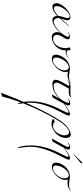

<svg xmlns="http://www.w3.org/2000/svg" viewBox="1388 -2198 2150 4966"><g transform="rotate(90 2463.0 285.0)"><path d="M390 -120Q263 4 150 4Q111 4 86.5 -27Q62 -58 62 -100Q62 -167 120 -253Q178 -339 264 -400.5Q350 -462 422 -462Q469 -462 486.5 -441Q504 -420 504 -386Q504 -352 496.5 -325Q489 -298 476 -266Q463 -234 458 -216Q564 -328 634 -416Q636 -422 642 -422Q648 -422 650 -420Q650 -416 648 -414Q555 -295 452 -184Q448 -160 448 -144Q448 -102 470 -66Q492 -30 538 -30Q584 -30 644.5 -64Q705 -98 764 -150Q823 -202 854 -248Q858 -254 862 -254Q866 -254 866 -251Q866 -248 864 -244Q810 -172 756.5 -125Q703 -78 633 -37Q563 4 494 4Q447 4 420 -31.5Q393 -67 390 -120ZM390 -146Q392 -192 419 -270.5Q446 -349 446 -390Q446 -444 400 -444Q352 -444 289.5 -388Q227 -332 182.5 -252Q138 -172 138 -108Q138 -34 202 -34Q234 -34 286 -65.5Q338 -97 390 -146Z M1278 -460 1276 -418Q1276 -399 1293.5 -380.5Q1311 -362 1340 -362Q1400 -362 1460 -404Q1469 -410 1471.5 -410Q1474 -410 1474 -406Q1474 -402 1468 -398Q1384 -340 1334 -340Q1305 -340 1284 -346Q1284 -277 1262 -216Q1240 -155 1204 -113Q1170 -71 1124 -40Q1036 20 940 20Q901 20 874 6Q846 -10 834 -32Q810 -74 810 -112Q810 -169 854 -248Q900 -317 915 -346.5Q930 -376 930 -393.5Q930 -411 919.5 -419.5Q909 -428 887 -428Q865 -428 820 -398Q811 -392 808.5 -392Q806 -392 806 -396Q806 -400 812 -404Q871 -448 926 -448Q954 -448 975 -436Q996 -424 996 -401Q996 -378 986.5 -352Q977 -326 967 -309Q957 -292 937.5 -261Q918 -230 912 -220Q882 -168 882 -113.5Q882 -59 913.5 -36.5Q945 -14 988 -14Q1060 -14 1115.5 -64Q1171 -114 1198.5 -188.5Q1226 -263 1226 -344Q1226 -373 1216 -394.5Q1206 -416 1206 -430.5Q1206 -445 1231 -455.5Q1256 -466 1267 -466Q1278 -466 1278 -460Z M1830 -394Q1842 -362 1842 -316.5Q1842 -271 1813 -214Q1784 -157 1738.5 -105.5Q1693 -54 1629 -18Q1565 18 1502 18Q1394 18 1394 -84Q1394 -139 1420.5 -201.5Q1447 -264 1492.5 -319.5Q1538 -375 1608.5 -411.5Q1679 -448 1758 -448Q1780 -448 1848 -437Q1916 -426 1970 -426Q2058 -426 2110 -464L2130 -476Q2134 -476 2134 -473.5Q2134 -471 2125 -462.5Q2116 -454 2097 -441Q2078 -428 2052 -416Q1992 -386 1910 -386Q1873 -386 1830 -394ZM1722 -420Q1663 -420 1602.5 -365Q1542 -310 1505 -231Q1468 -152 1468 -82Q1468 -55 1484.5 -31.5Q1501 -8 1532 -8Q1627 -8 1713.5 -108Q1800 -208 1800 -302Q1800 -368 1774.5 -394Q1749 -420 1722 -420Z M2196 -464 2376 -460Q2464 -460 2495 -486Q2500 -490 2502 -490Q2504 -490 2504 -486.5Q2504 -483 2492 -469Q2448 -418 2374 -418Q2348 -418 2272 -422Q2188 -280 2152 -209Q2116 -138 2116 -106Q2116 -74 2136 -51Q2156 -28 2186 -28Q2298 -28 2374.5 -72.5Q2451 -117 2500 -164.5Q2549 -212 2572 -246Q2576 -252 2580 -252Q2584 -252 2584 -249Q2584 -246 2582 -242Q2539 -185 2495.5 -143.5Q2452 -102 2434 -90Q2334 -24 2267.5 -9Q2201 6 2128 6Q2099 6 2070.5 -17.5Q2042 -41 2042 -72.5Q2042 -104 2054 -140Q2078 -208 2206 -428Q2186 -430 2162 -430Q2121 -430 2070 -394Q2066 -392 2062 -392Q2058 -392 2058 -396Q2058 -400 2106 -432Q2154 -464 2196 -464Z M2670 -312Q2775 -386 2834 -418Q2902 -452 2935 -452Q2968 -452 2968 -414Q2968 -385 2934 -318Q2900 -251 2840 -133.5Q2780 -16 2738 94Q2636 362 2636 568Q2636 674 2660 826Q2668 876 2668 881.5Q2668 887 2664.5 892.5Q2661 898 2658 898Q2651 898 2638 857Q2625 816 2613.5 732Q2602 648 2602 556Q2602 231 2778 -135Q2832 -246 2864 -309Q2896 -372 2896 -393Q2896 -414 2882 -414Q2840 -414 2723 -334Q2664 -294 2660 -288Q2658 -280 2644 -256Q2606 -188 2606 -186L2506 -8Q2500 1 2487 3Q2474 5 2459.5 10.5Q2445 16 2440 16Q2428 16 2428 6Q2428 2 2486 -96Q2642 -364 2642 -402Q2642 -428 2618 -428Q2583 -428 2538 -398Q2529 -392 2526.5 -392Q2524 -392 2524 -396Q2524 -400 2530 -404Q2599 -456 2656 -456Q2681 -456 2695.5 -442Q2710 -428 2710 -406Q2710 -384 2670 -312Z M3100 -198Q3145 -267 3199 -322Q3253 -378 3302 -408Q3402 -470 3462 -470Q3507 -470 3527.5 -430.5Q3548 -391 3548 -346Q3548 -268 3511 -195.5Q3474 -123 3419 -75.5Q3364 -28 3303 0Q3242 28 3195 28Q3148 28 3115 18.5Q3082 9 3069 -1.5Q3056 -12 3056 -17Q3056 -22 3060 -23Q3084 -30 3095 -40Q3116 -60 3118 -60Q3118 -60 3134 -48Q3180 -12 3240.5 -12Q3301 -12 3358 -59Q3415 -106 3447.5 -175Q3480 -244 3480 -303Q3480 -426 3400 -426Q3343 -426 3266 -355.5Q3189 -285 3152 -228Q2955 71 2763.5 496Q2572 921 2476 1304Q2475 1308 2452 1312Q2429 1316 2422 1320Q2387 1340 2383.5 1340Q2380 1340 2380 1337.5Q2380 1335 2417.5 1234.5Q2455 1134 2525.5 961Q2596 788 2682 593.5Q2768 399 2881 181.5Q2994 -36 3100 -198Z M3810 -312Q3915 -386 3974 -418Q4042 -452 4075 -452Q4108 -452 4108 -414Q4108 -385 4074 -318Q4040 -251 3980 -133.5Q3920 -16 3878 94Q3776 362 3776 568Q3776 674 3800 826Q3808 876 3808 881.5Q3808 887 3804.5 892.5Q3801 898 3798 898Q3791 898 3778 857Q3765 816 3753.5 732Q3742 648 3742 556Q3742 231 3918 -135Q3972 -246 4004 -309Q4036 -372 4036 -393Q4036 -414 4022 -414Q3980 -414 3863 -334Q3804 -294 3800 -288Q3798 -280 3784 -256Q3746 -188 3746 -186L3646 -8Q3640 1 3627 3Q3614 5 3599.5 10.5Q3585 16 3580 16Q3568 16 3568 6Q3568 2 3626 -96Q3782 -364 3782 -402Q3782 -428 3758 -428Q3723 -428 3678 -398Q3669 -392 3666.5 -392Q3664 -392 3664 -396Q3664 -400 3670 -404Q3739 -456 3796 -456Q3821 -456 3835.5 -442Q3850 -428 3850 -406Q3850 -384 3810 -312ZM3974 -552 4168 -752Q4186 -770 4190 -770Q4194 -770 4199 -758.5Q4204 -747 4204 -740Q4204 -733 4196 -728Q4155 -692 4090.5 -640.5Q4026 -589 3982 -550Q3978 -542 3973 -542Q3968 -542 3968 -544Z M4622 -394Q4634 -362 4634 -316.5Q4634 -271 4605 -214Q4576 -157 4530.5 -105.5Q4485 -54 4421 -18Q4357 18 4294 18Q4186 18 4186 -84Q4186 -139 4212.5 -201.5Q4239 -264 4284.5 -319.5Q4330 -375 4400.5 -411.5Q4471 -448 4550 -448Q4572 -448 4640 -437Q4708 -426 4762 -426Q4850 -426 4902 -464L4922 -476Q4926 -476 4926 -473.5Q4926 -471 4917 -462.5Q4908 -454 4889 -441Q4870 -428 4844 -416Q4784 -386 4702 -386Q4665 -386 4622 -394ZM4514 -420Q4455 -420 4394.5 -365Q4334 -310 4297 -231Q4260 -152 4260 -82Q4260 -55 4276.5 -31.5Q4293 -8 4324 -8Q4419 -8 4505.5 -108Q4592 -208 4592 -302Q4592 -368 4566.5 -394Q4541 -420 4514 -420Z"/></g></svg>

Font: Miama
Style: Regular
Weight: 400
Italic angle: 16.5°
Designer: Linus Romer
Foundry: Linus Romer
Version: 0.32